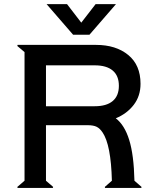

<svg xmlns="http://www.w3.org/2000/svg" viewBox="-20 -920 773 940"><path d="M377.9 -809.1 448.2 -899.9H547.9L418 -750H337.9L208 -899.9H308.1ZM443.8 -600.1H205.1V-399.9H443.8Q501.5 -399.9 531.7 -425.3Q562 -450.7 562 -500Q562 -549.3 531.7 -574.7Q501.5 -600.1 443.8 -600.1ZM408.2 -307.1H205.1V-35.2L240.2 -4.9L238.8 0H65.9L64.9 -4.9L100.1 -35.2V-665L64.9 -694.8L65.9 -700.2H450.2Q547.4 -700.2 607.7 -650.9Q668 -601.6 668 -509.8Q668 -450.2 635 -407Q602.1 -363.8 546.9 -340.8Q589.8 -308.1 612.5 -235.1Q635.3 -162.1 638.2 -35.2L672.9 -4.9L671.9 0H494.1L493.2 -4.9L527.8 -35.2Q523.4 -211.4 481.9 -272Q469.2 -291 453.4 -299.1Q437.5 -307.1 408.2 -307.1Z"/></svg>

Font: Tiffany Gothic CC
Style: Regular
Weight: 400
Designer: indestructible type*
Foundry: Cowboy Collective
Version: Version 1.000